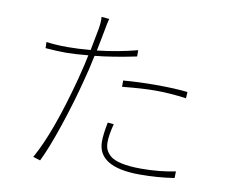

<svg xmlns="http://www.w3.org/2000/svg" viewBox="-84 -880 1169 999"><g transform="rotate(10 500.0 -380.5)"><path d="M542 -436.5V-469.7Q626 -476.6 712.9 -476.6Q816.4 -476.6 881.8 -468.8L879.9 -435.5Q793 -447.3 716.8 -447.3Q649.4 -447.3 542 -436.5ZM591.8 -638.7V-605.5Q464.8 -579.1 373 -570.3Q357.4 -493.2 340.8 -433.6Q311.5 -318.4 267.6 -187Q223.6 -55.7 188.5 14.6L150.4 2.9Q232.4 -142.6 310.5 -438.5Q332 -521.5 340.8 -567.4Q267.6 -560.5 224.6 -560.5Q176.8 -560.5 115.2 -565.4L114.3 -597.7Q163.1 -590.8 226.6 -590.8Q280.3 -590.8 347.7 -596.7Q369.1 -708 370.1 -712.9Q376 -748 374 -776.4L415 -772.5Q409.2 -753.9 401.4 -709Q398.4 -690.4 390.1 -649.9Q381.8 -609.4 379.9 -599.6Q492.2 -612.3 591.8 -638.7ZM501 -240.2 533.2 -237.3Q517.6 -177.7 517.6 -140.6Q517.6 -119.1 523.9 -102.5Q530.3 -85.9 548.8 -69.3Q567.4 -52.7 608.9 -43.5Q650.4 -34.2 712.9 -34.2Q811.5 -34.2 894.5 -51.8L893.6 -16.6Q804.7 -2.9 711.9 -2.9Q488.3 -2.9 488.3 -138.7Q488.3 -175.8 501 -240.2Z"/></g></svg>

Font: GenEi Gothic M ExtraLight
Style: Regular
Weight: 200
Designer: o_tamon (Modified); [Source Han Sans]
Ryoko NISHIZUKA  (kana & ideographs); Paul D. Hunt (Latin, Greek & Cyrillic); Wenl
Version: Version 1.1a;Original Version 1.004